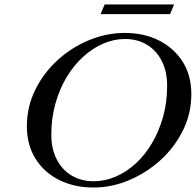

<svg xmlns="http://www.w3.org/2000/svg" viewBox="-20 -829 874 857"><path d="M397 8Q312 8 244.5 -25.5Q177 -59 138.5 -120.5Q100 -182 100 -265Q100 -352 137 -427.5Q174 -503 237 -560.5Q300 -618 378 -650Q456 -682 537 -682Q623 -682 689.5 -648.5Q756 -615 795 -554Q834 -493 834 -409Q834 -322 796.5 -246.5Q759 -171 696 -114Q633 -57 555.5 -24.5Q478 8 397 8ZM398 -20Q448 -20 496 -40.5Q544 -61 586 -99.5Q628 -138 659 -191Q690 -244 708 -308Q726 -372 726 -445Q726 -510 702 -557Q678 -604 635.5 -629.5Q593 -655 538 -655Q488 -655 440 -634Q392 -613 350 -574.5Q308 -536 276.5 -483Q245 -430 227 -365.5Q209 -301 209 -228Q209 -164 233.5 -117Q258 -70 300.5 -45Q343 -20 398 -20ZM429 -766 447 -809H757L739 -766Z"/></svg>

Font: Ibarra Real Nova Medium
Style: Italic
Weight: 500
Italic angle: -22°
Designer: Jose Maria Ribagorda & Octavio Pardo
Foundry: Octavio Pardo
Version: Version 2.000